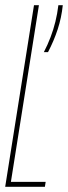

<svg xmlns="http://www.w3.org/2000/svg" viewBox="-22 -720 262 740"><path d="M-2 0 109 -700H128L20 -19H154L151 0ZM147 -519Q162 -548 173 -577Q184 -606 191.5 -636.5Q199 -667 203 -700H220Q215 -652 200.5 -607.5Q186 -563 163 -519Z"/></svg>

Font: Georama
Style: Italic
Weight: 400
Width: 2
Italic angle: -9°
Designer: Jean-Baptiste Levee
Foundry: Production Type
Version: Version 1.000